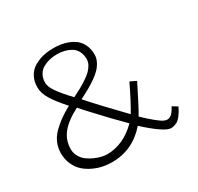

<svg xmlns="http://www.w3.org/2000/svg" viewBox="-163 -963 1197 1163"><g transform="rotate(-30 435.0 -381.5)"><path d="M63 -194.8Q63 -232.9 77.1 -266.1Q91.3 -299.3 119.1 -327.1Q147 -355 177 -376.2Q207 -397.5 249 -420.9Q194.3 -481.4 166.7 -526.1Q139.2 -570.8 139.2 -611.8Q139.2 -654.8 157 -686.8Q174.8 -718.8 204.8 -736.3Q234.9 -753.9 268.8 -762Q302.7 -770 340.8 -770Q379.4 -770 412.8 -762Q446.3 -753.9 475.6 -736.3Q504.9 -718.8 522 -686.8Q539.1 -654.8 539.1 -611.8Q539.1 -587.4 527.6 -564.2Q516.1 -541 498.8 -522.5Q481.4 -503.9 452.9 -484.1Q424.3 -464.4 397.9 -449.5Q371.6 -434.6 335 -416Q417.5 -323.2 547.9 -189Q583.5 -247.6 640.1 -365.2Q649.9 -360.8 662.6 -354Q675.3 -347.2 682.1 -344.2Q612.3 -203.1 582 -152.8Q621.6 -114.3 654.8 -87.6Q688 -61 700.2 -56.2Q725.6 -43.9 745.6 -55.4Q765.6 -66.9 786.1 -106.9Q794.4 -102.5 805.7 -95.2Q816.9 -87.9 821.8 -85Q806.6 -53.2 790.3 -32.5Q773.9 -11.7 760 -4.6Q746.1 2.4 731.7 5.4Q717.3 8.3 707 4.9Q688.5 2.4 646.2 -27.1Q604 -56.6 549.8 -106.9Q450.7 6.8 305.2 6.8Q273.9 6.8 241.9 0.2Q210 -6.3 177.2 -21.7Q144.5 -37.1 119.6 -59.6Q94.7 -82 78.9 -117.2Q63 -152.3 63 -194.8ZM285.2 -386.2Q205.1 -345.7 166 -297.6Q127 -249.5 127 -187Q127 -159.2 140.6 -135.3Q154.3 -111.3 175 -96.2Q195.8 -81.1 220.7 -70.1Q245.6 -59.1 267.1 -54.4Q288.6 -49.8 305.2 -49.8Q418.9 -50.8 513.2 -145Q432.6 -224.6 320.8 -346.2ZM483.9 -611.8Q483.9 -643.6 471.4 -667Q459 -690.4 437.7 -702.9Q416.5 -715.3 392.6 -721.2Q368.7 -727.1 340.8 -727.1Q313.5 -727.1 288.8 -721.2Q264.2 -715.3 242.2 -702.9Q220.2 -690.4 207 -667Q193.8 -643.6 193.8 -611.8Q193.8 -584.5 221.9 -544.7Q250 -504.9 303.2 -449.2Q335.9 -465.3 358.6 -477.8Q381.3 -490.2 407 -507.3Q432.6 -524.4 448 -539.6Q463.4 -554.7 473.6 -573.5Q483.9 -592.3 483.9 -611.8Z"/></g></svg>

Font: Junction Light
Style: Regular
Weight: 300
Designer: Caroline Hadilaksono
Foundry: Caroline Hadilaksono
Version: Version 1.002